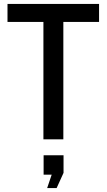

<svg xmlns="http://www.w3.org/2000/svg" viewBox="-20 -706 541 973"><path d="M200 0V-595H18V-686H482V-595H301V0ZM219 247 242 179H201V81H302V170L267 247Z"/></svg>

Font: Archivo Narrow Medium
Style: Regular
Weight: 500
Designer: Hector Gatti
Foundry: Omnibus-Type
Version: Version 3.002